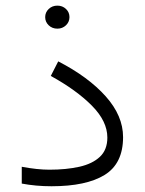

<svg xmlns="http://www.w3.org/2000/svg" viewBox="-20 -649 504 668"><path d="M137.2 -589.4Q137.2 -606 149.4 -617.7Q161.6 -629.4 179.7 -629.4Q197.3 -629.4 209.5 -617.9Q221.7 -606.4 221.7 -589.4Q221.7 -572.8 209.5 -561Q197.3 -549.3 179.7 -549.3Q161.6 -549.3 149.4 -561Q137.2 -572.8 137.2 -589.4ZM151.9 -58.6Q210.4 -58.6 256.1 -68.8Q301.8 -79.1 327.6 -103.5Q353.5 -127.9 353.5 -170.4Q353.5 -227.1 299.6 -281.5Q245.6 -335.9 156.7 -384.8L182.6 -435.5Q287.6 -381.3 347.9 -313.7Q408.2 -246.1 408.2 -171.9Q408.2 -80.1 344.2 -40.5Q280.3 -1 159.2 -1Q105 -1 55.7 -10.3V-68.8Q109.9 -58.6 151.9 -58.6Z"/></svg>

Font: Vazirmatn RD UI ExtraLight
Style: Regular
Weight: 200
Designer: Saber Rastikerdar
Foundry: Saber Rastikerdar
Version: Version 33.003